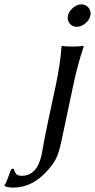

<svg xmlns="http://www.w3.org/2000/svg" viewBox="-91 -641 432 874"><path d="M162.1 -249Q184.1 -352.1 189 -429.2L190.9 -432.1Q204.1 -429.2 239.3 -429.2Q254.4 -429.2 266.8 -429.9Q279.3 -430.7 284.2 -431.6L288.6 -432.1L290 -429.2Q264.6 -356.4 241.7 -249L188.5 2Q176.8 56.2 163.1 83Q149.4 109.9 117.2 144Q51.3 212.9 -30.3 212.9Q-59.1 212.9 -70.8 205.1V202.1Q-63 191.9 -53.2 164.3Q-43.5 136.7 -39.1 127.9L-28.8 127Q-25.4 136.7 -23.9 140.1Q-22.5 143.6 -18.3 149.4Q-14.2 155.3 -7.8 157.2Q-1.5 159.2 8.3 159.2Q77.6 159.2 98.6 63Q99.6 58.6 102.5 41Q105.5 23.4 112.3 -12.7Q119.1 -47.9 129.4 -96.2ZM226.1 -534.4Q213.9 -549.8 218.3 -569.8Q222.7 -589.8 241.2 -605.5Q259.8 -621.1 279.8 -621.1Q299.8 -621.1 312.3 -605.5Q324.7 -589.8 320.3 -569.8Q315.9 -549.8 297.1 -534.4Q278.3 -519 258.3 -519Q238.3 -519 226.1 -534.4Z"/></svg>

Font: Linux Biolinum G
Style: Italic
Weight: 400
Italic angle: -12°
Designer: Philipp H. Poll
Foundry: Philipp H. Poll
Version: Version 0.5.1